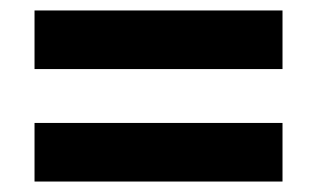

<svg xmlns="http://www.w3.org/2000/svg" viewBox="-20 -533 606 367"><path d="M520 -298H46V-186H520ZM520 -513H46V-401H520Z"/></svg>

Font: Bluebird
Style: Regular
Weight: 400
Designer: Jasper
Foundry: Cannot Into Space Fonts
Version: Version 0.98